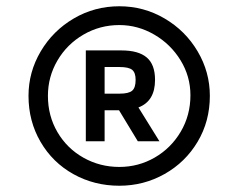

<svg xmlns="http://www.w3.org/2000/svg" viewBox="-20 -789 761 613"><path d="M650 -483Q650 -402 611 -336.5Q572 -271 505.5 -233.5Q439 -196 361 -196Q281 -196 214.5 -233Q148 -270 109.5 -336Q71 -402 71 -483Q71 -559 110 -625Q149 -691 215.5 -730Q282 -769 361 -769Q439 -769 505.5 -730Q572 -691 611 -625Q650 -559 650 -483ZM588 -485Q588 -545 556.5 -596.5Q525 -648 472.5 -678.5Q420 -709 361 -709Q299 -709 246.5 -678.5Q194 -648 163.5 -596Q133 -544 133 -483Q133 -419 163.5 -367Q194 -315 246.5 -285.5Q299 -256 361 -256Q422 -256 474 -286Q526 -316 557 -368.5Q588 -421 588 -485ZM422 -446 489 -338H420L360 -437H314V-338H254V-628H368Q422 -628 448.5 -605.5Q475 -583 475 -534Q475 -466 422 -446ZM314 -490H362Q391 -490 402 -499.5Q413 -509 413 -534Q413 -557 402 -566Q391 -575 362 -575H314Z"/></svg>

Font: Biryani
Style: Regular
Weight: 400
Designer: Dan Reynolds and Mathieu Réguer
Foundry: Dan Reynolds and Mathieu Réguer
Version: Version 1.004; ttfautohint (v1.1) -l 5 -r 5 -G 72 -x 0 -D la